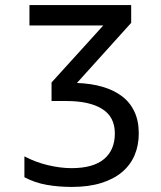

<svg xmlns="http://www.w3.org/2000/svg" viewBox="-20 -734 640 764"><path d="M286.1 -403.8Q342.3 -401.9 387.7 -388.7Q433.1 -375.5 465.3 -351.1Q497.6 -326.7 514.9 -289.8Q532.2 -252.9 532.2 -203.1Q532.2 -156.2 515.9 -117.2Q499.5 -78.1 466.3 -49.8Q433.1 -21.5 383.1 -5.9Q333 9.8 266.1 9.8Q212.4 9.8 165.5 1.5Q118.7 -6.8 77.1 -28.8V-111.8Q98.1 -100.6 121.6 -91.8Q145 -83 169.2 -77.1Q193.4 -71.3 217.5 -68.1Q241.7 -64.9 264.2 -64.9Q351.1 -64.9 394 -101.1Q437 -137.2 437 -203.1Q437 -269 386.5 -300.5Q335.9 -332 245.1 -332H185.1V-405.8L391.1 -632.8H97.2V-713.9H502V-643.1Z"/></svg>

Font: Noto Mono
Style: Regular
Weight: 400
Designer: Monotype Design Team
Foundry: Monotype Imaging Inc.
Version: Version 1.00